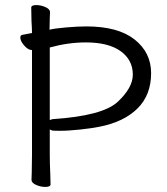

<svg xmlns="http://www.w3.org/2000/svg" viewBox="-20 -725 658 756"><path d="M60 -577Q60 -587 69 -588L106 -595Q106 -612 104 -642L103 -695Q103 -705 123 -705Q141 -705 159 -697Q177 -689 177 -677Q177 -664 176 -655L175 -608Q194 -613 240 -617Q286 -621 320 -621Q445 -621 510 -569.5Q575 -518 575 -437Q575 -351 521.5 -298Q468 -245 372 -226Q342 -220 296.5 -215Q251 -210 215 -210Q194 -210 186 -211Q180 -213 176 -215V-115Q176 -83 178 -39L179 1Q179 11 158 11Q140 11 122 3Q104 -5 104 -17Q104 -34 105 -47L106 -116V-528H105Q91 -528 75.5 -545.5Q60 -563 60 -577ZM189 -256Q385 -269 444 -324.5Q503 -380 503 -431Q503 -489 455 -523.5Q407 -558 318 -558Q248 -558 176 -538V-252Q184 -256 189 -256Z"/></svg>

Font: Fusion Kai T
Style: Regular
Weight: 400
Designer: Fontworks Inc.
Version: Version 24.134;May 13, 2024